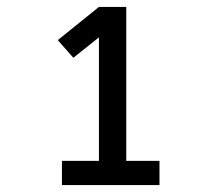

<svg xmlns="http://www.w3.org/2000/svg" viewBox="-20 -858 640 555"><path d="M159 -323V-393H266V-750L192 -691L147 -742L266 -838H345V-393H441V-323Z"/></svg>

Font: Nova
Style: Regular
Weight: 400
Monospace: yes
Designer: Belleve Invis
Foundry: Belleve Invis
Version: Version 24.1.4; ttfautohint (v1.8.4)